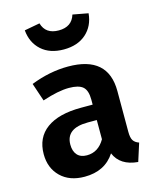

<svg xmlns="http://www.w3.org/2000/svg" viewBox="-120 -876 787 974"><g transform="rotate(-15 273.5 -389.5)"><path d="M242 -86Q302 -86 336 -145V-246H289Q174 -246 174 -160Q174 -125 191.5 -105.5Q209 -86 242 -86ZM475 -361V-147Q475 -116 484 -101.5Q493 -87 514 -80L484 14Q391 6 362 -64Q310 16 203 16Q124 16 77.5 -29.5Q31 -75 31 -148Q31 -235 94 -281Q157 -327 275 -327H336V-353Q336 -402 314 -421Q292 -440 241 -440Q185 -440 101 -412L69 -507Q168 -546 265 -546Q475 -546 475 -361ZM101 -780 182 -795Q199 -735 268 -735Q337 -735 355 -795L436 -780Q430 -714 385.5 -674.5Q341 -635 268 -635Q195 -635 151 -674.5Q107 -714 101 -780Z"/></g></svg>

Font: FiraSans
Style: Regular
Weight: 600
Designer: Carrois Corporate & Edenspiekermann AG
Foundry: Carrois Corporate GbR & Edenspiekermann AG
Version: Version 3.106;PS 003.106;hotconv 1.0.70;makeotf.lib2.5.58329